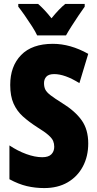

<svg xmlns="http://www.w3.org/2000/svg" viewBox="-20 -947 494 977"><path d="M429 -217Q429 -151 401.5 -99.5Q374 -48 324 -19Q274 10 205 10Q159 10 116.5 0Q74 -10 28 -35V-207Q70 -179 114 -163Q158 -147 195 -147Q227 -147 241.5 -162Q256 -177 256 -200Q256 -216 250.5 -229.5Q245 -243 226.5 -259.5Q208 -276 169 -300Q127 -327 96.5 -354.5Q66 -382 49 -420Q32 -458 32 -515Q32 -610 87.5 -667Q143 -724 249 -724Q338 -724 429 -673L384 -524Q310 -570 256 -570Q228 -570 216 -557Q204 -544 204 -524Q204 -505 210.5 -491.5Q217 -478 237 -462.5Q257 -447 297 -422Q362 -382 395.5 -335Q429 -288 429 -217ZM169 -767Q161 -785 143 -813Q125 -841 105.5 -869Q86 -897 73 -913V-927H174Q189 -914 206 -896Q223 -878 242 -854Q282 -903 312 -927H411V-913Q397 -894 379 -867Q361 -840 344 -813.5Q327 -787 316 -767Z"/></svg>

Font: Noto Sans Khmer UI ExtraCondensed Black
Style: Regular
Weight: 900
Width: 2
Designer: Danh Hong and the Monotype Design Team
Foundry: Monotype Imaging Inc.
Version: Version 2.002; ttfautohint (v1.8.4.7-5d5b)